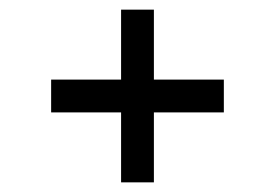

<svg xmlns="http://www.w3.org/2000/svg" viewBox="-20 -511 570 398"><path d="M86 -346H444V-278H86ZM231 -133V-491H299V-133Z"/></svg>

Font: Changa Light
Style: Regular
Weight: 300
Designer: Eduardo Rodriguez Tunni
Foundry: Eduardo Rodriguez Tunni
Version: Version 3.002; ttfautohint (v1.8.2)